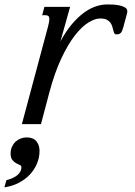

<svg xmlns="http://www.w3.org/2000/svg" viewBox="-124 -549 599 849"><path d="M318.8 -467.3Q295.9 -467.3 266.6 -449.2Q237.3 -431.2 206.8 -391.8Q176.3 -352.5 147 -290.3Q117.7 -228 94.2 -140.1L57.1 0H-27.3L88.9 -433.6Q91.3 -443.8 92.8 -451.4Q94.2 -459 94.2 -464.4Q94.2 -474.6 89.6 -478.3Q85 -481.9 76.2 -481.9H62.5L72.3 -518.6H186L143.1 -365.7Q166 -408.2 191.4 -439Q216.8 -469.7 243.4 -490Q270 -510.3 296.9 -519.8Q323.7 -529.3 350.1 -529.3Q358.4 -529.3 373.3 -528.8Q388.2 -528.3 402.8 -525.4Q417.5 -522.5 428.2 -516.4Q439 -510.3 439 -499Q439 -494.1 437.5 -489.3L421.9 -430.7Q417.5 -413.6 411.6 -405.3Q405.8 -397 390.6 -397Q384.3 -397 381.6 -402.1Q378.9 -407.2 377 -415Q375 -422.9 372.3 -432.1Q369.6 -441.4 363.8 -449.2Q357.9 -457 347.4 -462.2Q336.9 -467.3 318.8 -467.3ZM-104.5 279.3 -95.7 247.6Q-64.9 240.2 -47.1 225.3Q-29.3 210.4 -29.3 189.9Q-29.3 183.6 -36.9 180.4Q-44.4 177.2 -53.2 172.4Q-62 167.5 -69.6 158Q-77.1 148.4 -77.1 129.9Q-77.1 113.8 -71.3 100.6Q-65.4 87.4 -55.7 78.1Q-45.9 68.8 -33.2 63.7Q-20.5 58.6 -6.8 58.6Q22.9 58.6 36.9 75.7Q50.8 92.8 50.8 117.7Q50.8 147.5 39.3 174.8Q27.8 202.1 7.3 223.6Q-13.2 245.1 -41.7 259.8Q-70.3 274.4 -104.5 279.3Z"/></svg>

Font: Arian Grqi
Style: Italic
Weight: 400
Italic angle: -15°
Designer: Ruben Hakobyan (Tarumian)
Foundry: Ruben Hakobyan (Tarumian)
Version: Version 1.002